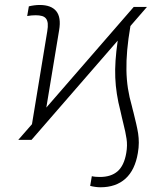

<svg xmlns="http://www.w3.org/2000/svg" viewBox="-20 -574 691 788"><path d="M111.2 -64.3 174 -445.7Q177.2 -464.8 176 -477.5Q174.7 -490.1 168.9 -497.7Q163 -505.3 152.5 -508.3Q142 -511.4 126.4 -511.4Q109.4 -511.4 91.6 -508.2L98.4 -547.9Q108 -550.4 119.9 -552Q131.7 -553.6 142.8 -553.6Q190.3 -553.6 210.9 -528.2Q231.5 -502.8 222.7 -450.3L170.1 -132.5L528.8 -545.5H583.1L515.3 -467.3Q506 -413 502.1 -368.6Q498.2 -324.2 498.9 -285.5Q499.6 -246.8 505.1 -210.9Q510.7 -175.1 521 -139.6Q522.7 -132.1 524.5 -125.2Q526.3 -118.3 528.1 -111.5Q534.1 -87 539.1 -65.7Q544 -44.4 546.9 -26.3Q549.7 -7.8 549.7 11.9Q549.7 31.6 545.8 54Q534.1 123.9 494.9 159.3Q455.6 194.6 392.4 194.6Q382.1 194.6 370.7 193Q359.4 191.4 350.1 188.9L356.9 149.1Q364 150.9 373.2 151.6Q382.5 152.3 390.3 152.3Q435.7 152.3 462.5 129.1Q489.3 105.8 498.2 54Q503.6 22.7 499.3 -4.6Q497.2 -18.1 494 -33.9Q490.8 -49.7 485.8 -68.9Q483 -80.3 480.1 -92.7Q477.3 -105.1 474.1 -119.3Q464.8 -154.8 459.7 -188.2Q454.5 -221.6 453.1 -255Q451.7 -288.4 454.2 -325.6Q456.7 -362.9 463.1 -407.3L109.4 0H55Z"/></svg>

Font: Inter P Extra Light
Style: Italic
Weight: 200
Italic angle: 9.39999°
Designer: Rasmus Andersson
Foundry: rsms
Version: Version 3.018;git-588b23468